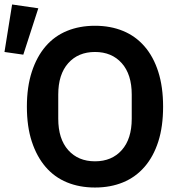

<svg xmlns="http://www.w3.org/2000/svg" viewBox="-38 -825 800 857"><path d="M386 12Q317 12 261 -11Q205 -34 165.5 -80Q126 -126 104 -193Q82 -260 82 -349Q82 -437 104 -504.5Q126 -572 165.5 -618Q205 -664 261 -687Q317 -710 386 -710Q455 -710 511 -687Q567 -664 607 -618Q647 -572 668.5 -504.5Q690 -437 690 -349Q690 -260 668.5 -193Q647 -126 607 -80Q567 -34 511 -11Q455 12 386 12ZM386 -105Q461 -105 505.5 -155Q550 -205 550 -295V-403Q550 -493 505.5 -543Q461 -593 386 -593Q311 -593 266.5 -543Q222 -493 222 -403V-295Q222 -205 266.5 -155Q311 -105 386 -105ZM66 -581 -18 -593 16 -805 133 -788Z"/></svg>

Font: IBM Plex Sans SmBld
Style: Regular
Weight: 600
Designer: Mike Abbink, Paul van der Laan, Pieter van Rosmalen
Foundry: Bold Monday
Version: Version 3.005